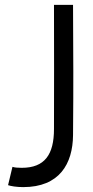

<svg xmlns="http://www.w3.org/2000/svg" viewBox="-20 -753 380 786"><path d="M75 13C223 13 278 -82 279 -200C281 -443 280 -470 279 -733H201C202 -475 201 -463 201 -225C201 -120 163 -66 69 -66C51 -66 41 -67 31 -70L13 5C24 9 48 13 75 13Z"/></svg>

Font: Kreadon Medium
Style: Regular
Weight: 500
Designer: kohakuno
Foundry: StudioGnu
Version: Version 1.000;Glyphs 3.1.2 (3151)